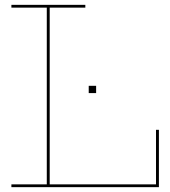

<svg xmlns="http://www.w3.org/2000/svg" viewBox="-20 -772 700 792"><path d="M27 -740.5V-752H332V-740.5H185V-11.5H629.5V0H27V-11.5H173V-740.5ZM635.5 -236.5V0H623.5V-236.5ZM346 -418H376.5V-388H346Z"/></svg>

Font: Hepta Slab ExtraLight Thin
Style: Regular
Weight: 250
Version: Version 1.102